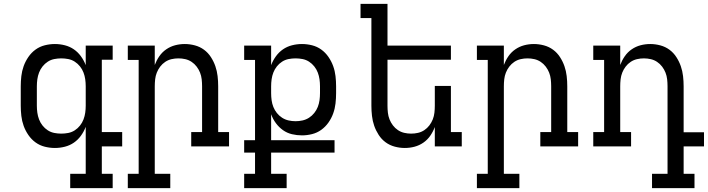

<svg xmlns="http://www.w3.org/2000/svg" viewBox="-20 -755 3650 990"><path d="M296 -66Q314 -66 332 -69.5Q350 -73 365.5 -83Q381 -93 392.5 -107.5Q404 -122 410.5 -139Q417 -156 419.5 -174Q422 -192 422 -210V-310Q422 -328 419.5 -346Q417 -364 410.5 -381Q404 -398 392.5 -412.5Q381 -427 365.5 -437Q350 -447 332 -450.5Q314 -454 296 -454Q278 -454 260 -450.5Q242 -447 226.5 -437Q211 -427 199.5 -412.5Q188 -398 181.5 -381Q175 -364 172.5 -346Q170 -328 170 -310V-210Q170 -192 172.5 -174Q175 -156 181.5 -139Q188 -122 199.5 -107.5Q211 -93 226.5 -83Q242 -73 260 -69.5Q278 -66 296 -66ZM561 215H342V141H422V-101Q413 -77 397.5 -55.5Q382 -34 361 -19.5Q340 -5 314.5 1.5Q289 8 263 8Q237 8 211 1.5Q185 -5 163.5 -20.5Q142 -36 126.5 -58.5Q111 -81 102 -106Q93 -131 90 -157.5Q87 -184 87 -210V-310Q87 -336 90 -362.5Q93 -389 102 -414Q111 -439 126.5 -461.5Q142 -484 163.5 -499.5Q185 -515 211 -521.5Q237 -528 263 -528Q289 -528 314.5 -521.5Q340 -515 361 -500.5Q382 -486 397.5 -464.5Q413 -443 422 -419V-520H561V-447H505V-74H610V0H505V141H561Z M858 215H639V141H695V-446H639V-520H778V-420Q787 -444 801.5 -465Q816 -486 837 -500.5Q858 -515 882.5 -521.5Q907 -528 933 -528Q959 -528 985 -521Q1011 -514 1032 -498.5Q1053 -483 1067.5 -460.5Q1082 -438 1090.5 -413.5Q1099 -389 1102 -362.5Q1105 -336 1105 -310V-74H1161V0H966V-74H1022V-310Q1022 -328 1020 -346Q1018 -364 1011.5 -380.5Q1005 -397 994 -411.5Q983 -426 968 -436Q953 -446 935.5 -450Q918 -454 900 -454Q882 -454 864.5 -450Q847 -446 832 -436Q817 -426 806 -411.5Q795 -397 788.5 -380.5Q782 -364 780 -346Q778 -328 778 -310V141H858Z M1458 215H1239V141H1295V32H1239V-32H1295V-446H1239V-520H1378V-419Q1387 -443 1402.5 -464.5Q1418 -486 1439 -500.5Q1460 -515 1485.5 -521.5Q1511 -528 1537 -528Q1563 -528 1589 -521.5Q1615 -515 1636.5 -499.5Q1658 -484 1673.5 -461.5Q1689 -439 1698 -414Q1707 -389 1710 -362.5Q1713 -336 1713 -310V-275Q1713 -248 1710 -221.5Q1707 -195 1698 -170Q1689 -145 1673.5 -123Q1658 -101 1636.5 -85.5Q1615 -70 1589 -63.5Q1563 -57 1537 -57Q1511 -57 1485.5 -63Q1460 -69 1439 -84Q1418 -99 1402.5 -120Q1387 -141 1378 -166V-32H1705V32H1378V141H1458ZM1504 -130Q1522 -130 1540 -134Q1558 -138 1573.5 -148Q1589 -158 1600.5 -172.5Q1612 -187 1618.5 -203.5Q1625 -220 1627.5 -238Q1630 -256 1630 -275V-310Q1630 -328 1627.5 -346Q1625 -364 1618.5 -381Q1612 -398 1600.5 -412.5Q1589 -427 1573.5 -437Q1558 -447 1540 -450.5Q1522 -454 1504 -454Q1486 -454 1468 -450.5Q1450 -447 1434.5 -437Q1419 -427 1407.5 -412.5Q1396 -398 1389.5 -381Q1383 -364 1380.5 -346Q1378 -328 1378 -310V-275Q1378 -256 1380.5 -238Q1383 -220 1389.5 -203.5Q1396 -187 1407.5 -172.5Q1419 -158 1434.5 -148Q1450 -138 1468 -134Q1486 -130 1504 -130Z M2067 8Q2041 8 2015 1Q1989 -6 1968 -21.5Q1947 -37 1932.5 -59.5Q1918 -82 1909.5 -106.5Q1901 -131 1898 -157.5Q1895 -184 1895 -210V-662H1839V-735H1978V-520H2305V-447H1978V-210Q1978 -192 1980 -174Q1982 -156 1988.5 -139.5Q1995 -123 2006 -108.5Q2017 -94 2032 -84Q2047 -74 2064.5 -70Q2082 -66 2100 -66Q2118 -66 2135.5 -70Q2153 -74 2168 -84Q2183 -94 2194 -108.5Q2205 -123 2211.5 -139.5Q2218 -156 2220 -174Q2222 -192 2222 -210V-312H2305V-74H2361V0H2222V-100Q2213 -76 2198.5 -55Q2184 -34 2163 -19.5Q2142 -5 2117.5 1.5Q2093 8 2067 8Z M2658 215H2439V141H2495V-446H2439V-520H2578V-420Q2587 -444 2601.5 -465Q2616 -486 2637 -500.5Q2658 -515 2682.5 -521.5Q2707 -528 2733 -528Q2759 -528 2785 -521Q2811 -514 2832 -498.5Q2853 -483 2867.5 -460.5Q2882 -438 2890.5 -413.5Q2899 -389 2902 -362.5Q2905 -336 2905 -310V-74H2961V0H2766V-74H2822V-310Q2822 -328 2820 -346Q2818 -364 2811.5 -380.5Q2805 -397 2794 -411.5Q2783 -426 2768 -436Q2753 -446 2735.5 -450Q2718 -454 2700 -454Q2682 -454 2664.5 -450Q2647 -446 2632 -436Q2617 -426 2606 -411.5Q2595 -397 2588.5 -380.5Q2582 -364 2580 -346Q2578 -328 2578 -310V141H2658Z M3561 215H3342V141H3422V-310Q3422 -328 3420 -346Q3418 -364 3411.5 -380.5Q3405 -397 3394 -411.5Q3383 -426 3368 -436Q3353 -446 3335.5 -450Q3318 -454 3300 -454Q3282 -454 3264.5 -450Q3247 -446 3232 -436Q3217 -426 3206 -411.5Q3195 -397 3188.5 -380.5Q3182 -364 3180 -346Q3178 -328 3178 -310V-74H3234V0H3039V-74H3095V-446H3039V-520H3178V-420Q3187 -444 3201.5 -465Q3216 -486 3237 -500.5Q3258 -515 3282.5 -521.5Q3307 -528 3333 -528Q3359 -528 3385 -521Q3411 -514 3432 -498.5Q3453 -483 3467.5 -460.5Q3482 -438 3490.5 -413.5Q3499 -389 3502 -362.5Q3505 -336 3505 -310V-73H3610V0H3505V141H3561Z"/></svg>

Font: Iosevka HT Extended
Style: Regular
Weight: 400
Width: 7
Monospace: yes
Designer: Belleve Invis
Foundry: Belleve Invis
Version: Version 32.3.0; ttfautohint (v1.8.4)